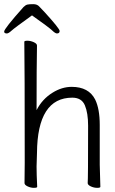

<svg xmlns="http://www.w3.org/2000/svg" viewBox="-33 -898 553 924"><path d="M130 6Q115 6 100 -1Q85 -8 85 -17L86 -115Q86 -590 84 -697Q84 -702 99 -702Q114 -702 129.5 -695Q145 -688 145 -679Q143 -580 143 -368Q170 -421 220 -452Q265 -480 312 -480Q394 -480 425 -419Q447 -374 447 -297V-105L450 1Q450 6 435 6Q419 6 404 -1Q389 -8 389 -17Q391 -34 391 -293Q391 -354 375.5 -391Q360 -428 315 -428Q147 -428 145 -162L143 -97Q143 -59 146 1Q146 6 130 6ZM0 -737Q-13 -737 -13 -746Q-13 -760 80 -864Q90 -874 99 -876Q108 -878 127 -878Q146 -878 156 -866.5Q166 -855 184 -837Q254 -760 254 -749Q254 -737 241 -737Q233 -737 218 -751.5Q203 -766 121 -824Q36 -763 22 -750Q8 -737 0 -737Z"/></svg>

Font: LXGW WenKai Mono TC Light
Style: Regular
Weight: 300
Designer: LXGW / Fontworks Inc.
Foundry: LXGW / Fontworks Inc.
Version: Version 1.330